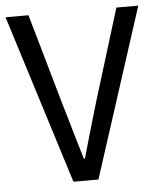

<svg xmlns="http://www.w3.org/2000/svg" viewBox="-49 -699 614 742"><g transform="rotate(-5 257.5 -328.0)"><path d="M206 0 0 -656H89L190 -302Q202 -262 212 -227.5Q222 -193 232 -158.5Q242 -124 254 -85H258Q269 -124 279 -158.5Q289 -193 299 -227.5Q309 -262 321 -302L430 -656H515L303 0Z"/></g></svg>

Font: Source Sans 3
Style: Regular
Weight: 400
Designer: Paul D. Hunt
Foundry: Adobe
Version: Version 3.046;hotconv 1.0.118;makeotfexe 2.5.65603